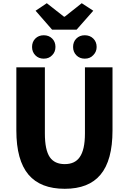

<svg xmlns="http://www.w3.org/2000/svg" viewBox="-20 -1164 803 1198"><path d="M384 14Q233 14 158 -74Q82 -164 82 -350V-744H260V-331Q260 -228 291 -183Q321 -140 384 -140Q447 -140 477 -183Q510 -229 510 -331V-537V-744H682V-350Q682 -163 607 -74Q534 14 384 14ZM253 -798Q221 -798 200.5 -819Q180 -840 180 -871Q180 -903 200.5 -923.5Q221 -944 253 -944Q285 -944 305.5 -923.5Q326 -903 326 -871.5Q326 -840 306 -820Q286 -798 253 -798ZM509 -798Q477 -798 456.5 -819Q436 -840 436 -871Q436 -903 456.5 -923.5Q477 -944 509 -944Q541 -944 562 -923.5Q583 -903 583 -871Q583 -841 562 -820Q542 -798 509 -798ZM305 -979 202 -1097 272 -1144 379 -1060H384L490 -1144L562 -1097L510 -1038L458 -979Z"/></svg>

Font: GenSekiGothic TW H
Style: Regular
Weight: 900
Version: Version 1.501;PS 1;hotconv 16.6.51;makeotf.lib2.5.65220